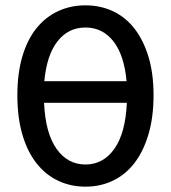

<svg xmlns="http://www.w3.org/2000/svg" viewBox="-20 -687 640 719"><path d="M300 12Q244 12 197 -10.5Q150 -33 116 -76.5Q82 -120 63.5 -184Q45 -248 45 -330Q45 -412 63.5 -475Q82 -538 116 -580.5Q150 -623 197 -645Q244 -667 300 -667Q356 -667 403 -645Q450 -623 483.5 -580Q517 -537 536 -474.5Q555 -412 555 -330Q555 -248 536 -184Q517 -120 483.5 -76.5Q450 -33 403 -10.5Q356 12 300 12ZM300 -584Q236 -584 195.5 -532.5Q155 -481 146 -383H454Q445 -481 404.5 -532.5Q364 -584 300 -584ZM300 -71Q367 -71 408.5 -130Q450 -189 455 -302H145Q150 -189 191.5 -130Q233 -71 300 -71Z"/></svg>

Font: SauceCodePro Nerd Font Mono
Style: Regular
Weight: 500
Monospace: yes
Designer: Paul D. Hunt, Teo Tuominen
Foundry: Adobe Systems Incorporated
Version: Version 2.030;PS 1.000;hotconv 16.6.51;makeotf.lib2.5.65220;